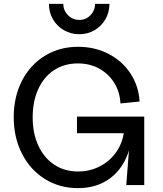

<svg xmlns="http://www.w3.org/2000/svg" viewBox="-20 -957 841 993"><path d="M51 -351Q51 -456 93.5 -539Q136 -622 212 -668.5Q288 -715 384 -715Q470 -715 541 -678.5Q612 -642 654.5 -577.5Q697 -513 702 -432L603 -422Q600 -482 570.5 -529Q541 -576 492.5 -602.5Q444 -629 383 -629Q313 -629 260 -594.5Q207 -560 178 -496.5Q149 -433 149 -350Q149 -267 178.5 -203.5Q208 -140 261 -105Q314 -70 384 -70Q443 -70 494 -95.5Q545 -121 578 -166Q611 -211 620 -268H378V-354H726V0H633L647 -179Q618 -86 549.5 -35Q481 16 383 16Q288 16 212.5 -31Q137 -78 94 -161.5Q51 -245 51 -351ZM390 -854Q424 -854 447.5 -878Q471 -902 472 -937H546Q546 -893 525 -857Q504 -821 468.5 -800.5Q433 -780 390 -780Q347 -780 311 -800.5Q275 -821 254 -857Q233 -893 233 -937H307Q308 -902 332 -878Q356 -854 390 -854Z"/></svg>

Font: MedMera Sans Display
Style: Regular
Weight: 500
Designer: Kasper Nordkvist
Foundry: UNCUT.wtf
Version: Version 1.300